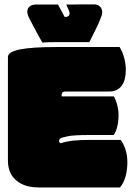

<svg xmlns="http://www.w3.org/2000/svg" viewBox="-20 -841 592 862"><path d="M235.4 -629.9Q123 -629.9 69.3 -619.1Q15.6 -608.4 15.6 -585V-120.6Q15.6 -60.1 55.7 -28.8Q92.3 0.5 152.8 0.5H518.6Q535.2 -18.1 543.5 -48.3Q551.8 -78.6 551.8 -111.8Q551.8 -170.9 522 -212.9H384.8Q341.8 -212.9 305.2 -209.5Q277.3 -206.1 252 -197.8Q245.1 -201.7 245.1 -208.5Q245.1 -215.3 251.5 -219.7Q257.8 -223.6 284.2 -229.2Q310.5 -234.9 384.8 -234.9H490.7Q512.2 -267.6 512.2 -325.7Q512.2 -345.2 506.3 -370.1Q500 -393.1 491.2 -408.2H257.8Q256.8 -409.2 256.8 -412.1V-416Q256.8 -430.2 274.9 -430.2H471.7Q506.3 -430.2 525.6 -455.1Q544.9 -480 544.9 -529.3Q544.9 -551.3 538.1 -578.9Q531.2 -606.4 517.1 -629.9ZM234.9 -651.9H380.9Q388.7 -665.5 397.5 -684.6Q439 -766.6 439 -784.4Q439 -802.2 428.5 -811.8Q418 -821.3 402.3 -821.3H349.6Q337.4 -820.8 312.5 -820.8H277.3Q292.5 -789.6 292.5 -782.2Q292.5 -764.6 270.5 -764.6L240.2 -820.8H144Q123 -820.8 112.8 -811.8Q102.5 -802.7 102.5 -788.8Q102.5 -774.9 113.3 -754.9Q135.7 -711.4 145.5 -694.1Q155.3 -676.8 157.7 -671.9Q160.2 -667 170.4 -649.9Q190.4 -651.9 234.9 -651.9Z"/></svg>

Font: Friends & Family
Style: Regular
Weight: 400
Designer: Sarang Kulkarni, Maithili Shingre, Noopur Datye
Foundry: Ek Type
Version: Version 1.000;hotconv 1.0.117;makeotfexe 2.5.65602